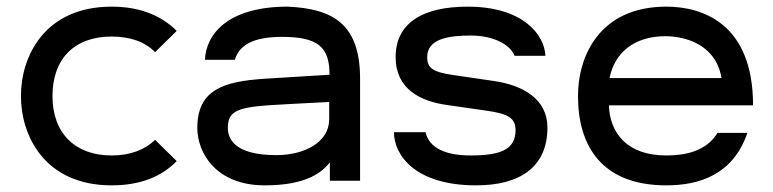

<svg xmlns="http://www.w3.org/2000/svg" viewBox="-20 -544 2328 578"><path d="M316 14C407 14 469 -15 512 -59L447 -123C416 -93 372 -76 316 -76C207 -76 138 -142 138 -255C138 -368 205 -434 316 -434C372 -434 417 -418 447 -387L512 -451C469 -494 406 -524 316 -524C115 -524 43 -375 43 -255C43 -135 115 14 316 14Z M777 14C907 14 951 -28 973 -55V0H1064V-307C1064 -472 982 -518 846 -524C666 -524 600 -441 597 -364H687C700 -408 742 -433 829 -433C938 -433 972 -402 972 -319L777 -307C655 -299 574 -275 574 -159C574 -83 631 14 777 14ZM666 -159C666 -207 691 -220 787 -227C805 -228 902 -234 971 -237V-185C971 -116 897 -77 812 -77C680 -77 666 -131 666 -159Z M1413 14C1544 14 1628 -40 1628 -160C1628 -245 1556 -287 1468 -300L1345 -318C1283 -327 1266 -339 1266 -372C1266 -428 1332 -437 1398 -437C1462 -437 1515 -412 1529 -376H1622C1619 -440 1554 -524 1388 -524C1257 -524 1171 -478 1171 -372C1171 -275 1247 -239 1325 -228L1443 -211C1508 -202 1532 -190 1532 -152C1532 -95 1489 -76 1397 -76C1320 -76 1272 -99 1261 -146H1166C1166 -77 1230 14 1413 14Z M1986 14C2087 14 2187 -19 2230 -144H2140C2106 -88 2042 -76 1986 -76C1869 -76 1816 -142 1813 -227H2247C2247 -473 2095 -524 1986 -524C1785 -524 1720 -375 1720 -255C1720 -103 1793 14 1986 14ZM1815 -309C1830 -385 1889 -435 1983 -435C2040 -435 2135 -412 2152 -309Z"/></svg>

Font: Hibana 45 SubMedium
Style: Regular
Weight: 500
Width: 6
Designer: pygmalion
Foundry: ybstudio
Version: Version 2021.007;FEAKit 1.0